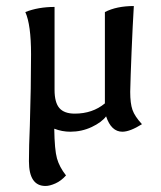

<svg xmlns="http://www.w3.org/2000/svg" viewBox="-20 -437 534 637"><path d="M76 98Q76 49 79 -20Q83 -148 83 -257Q83 -355 64 -397Q107 -414 161 -414V-139Q161 -97 177 -78.5Q193 -60 228 -60Q287 -60 328 -94V-397Q367 -417 424 -417Q420 -350 416.5 -265Q413 -180 412 -132Q412 -94 419.5 -72.5Q427 -51 451 -25Q411 0 386 0Q349 0 332 -51Q317 -31 284 -15.5Q251 0 213 0Q186 0 160 -10Q161 60 169 88.5Q177 117 199 145Q183 163 164 171.5Q145 180 131 180Q76 180 76 98Z"/></svg>

Font: Mirza
Style: Regular
Weight: 400
Designer: Arabic design by Kourosh Beigpour, Latin design by Eduardo Tunni, engineering by Lasse Fister
Version: Version 1.0010g